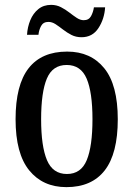

<svg xmlns="http://www.w3.org/2000/svg" viewBox="-20 -759 549 789"><path d="M253 10Q156 10 100 -59Q44 -128 44 -269Q44 -410 97.5 -478.5Q151 -547 256 -547Q353 -547 408.5 -478.5Q464 -410 464 -269Q464 -128 410.5 -59Q357 10 253 10ZM255 -44Q313 -44 336.5 -101Q360 -158 360 -269Q360 -380 336 -436Q312 -492 254 -492Q196 -492 172.5 -436Q149 -380 149 -269Q149 -158 173 -101Q197 -44 255 -44ZM315 -606Q292 -606 273.5 -615.5Q255 -625 239 -637.5Q223 -650 208.5 -659.5Q194 -669 179 -669Q158 -669 149 -652.5Q140 -636 138 -616H91Q93 -648 104.5 -676Q116 -704 137.5 -721.5Q159 -739 190 -739Q212 -739 230.5 -729.5Q249 -720 265 -707.5Q281 -695 295.5 -685.5Q310 -676 324 -676Q345 -676 354 -692.5Q363 -709 366 -729H412Q409 -681 384.5 -643.5Q360 -606 315 -606Z"/></svg>

Font: Noto Serif Lao Condensed Medium
Style: Regular
Weight: 500
Width: 3
Designer: Monotype Design Team
Foundry: Monotype Imaging Inc.
Version: Version 2.003; ttfautohint (v1.8.4.7-5d5b)